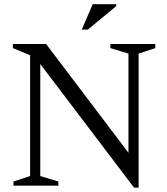

<svg xmlns="http://www.w3.org/2000/svg" viewBox="-20 -878 790 908"><path d="M122.5 -45.5V-616.5L41 -650.5V-670H198L611 -124.5L587.5 -78.5V-624.5L502 -650.5V-670H714.5V-650.5L635.5 -624.5V9.5H614L154 -597L170.5 -615V-45.5L256 -19.5V0H43.5V-19.5ZM366.5 -738 418.5 -858H529.5V-849L395.5 -738Z"/></svg>

Font: Newsreader 16pt
Style: Regular
Weight: 400
Designer: Hugues Gentile
Foundry: Production Type
Version: Version 1.003